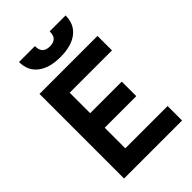

<svg xmlns="http://www.w3.org/2000/svg" viewBox="-263 -1010 1113 1113"><g transform="rotate(-45 293.0 -454.0)"><path d="M69.8 0V-693.4H545.4V-574.7H198.7V-406.7H457.5V-287.6H198.7V-118.7H545.4V0ZM307.6 -758.3Q216.8 -758.3 166.7 -797.6Q116.7 -836.9 116.7 -908.2H247.1Q247.1 -873.5 263.2 -859.4Q279.3 -845.2 307.6 -845.2Q336.4 -845.2 352.3 -859.4Q368.2 -873.5 368.2 -908.2H498.5Q498.5 -836.9 448.5 -797.6Q398.4 -758.3 307.6 -758.3Z"/></g></svg>

Font: Cascadia Mono PL
Style: Bold
Weight: 700
Monospace: yes
Designer: Aaron Bell
Foundry: Saja Typeworks
Version: Version 2404.023; ttfautohint (v1.8.4)